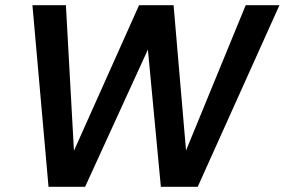

<svg xmlns="http://www.w3.org/2000/svg" viewBox="-20 -720 1097 740"><path d="M167 0 105 -700H234L265 -139L516 -700H649L697 -140L927 -700H1057L742 0H600L550 -529L308 0Z"/></svg>

Font: DM Sans SemiBold
Style: Italic
Weight: 600
Italic angle: -10°
Designer: Colophon Foundry, Jonny Pinhorn
Foundry: Colophon Foundry
Version: Version 4.004;gftools[0.9.30]